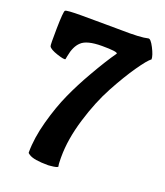

<svg xmlns="http://www.w3.org/2000/svg" viewBox="-132 -760 760 887"><g transform="rotate(20 248.0 -316.5)"><path d="M256 27Q256 34 220 37L209 38Q137 38 114 22Q105 17 105 13Q105 -58 128 -142Q151 -226 181 -292Q211 -358 248 -422Q296 -506 331 -555Q331 -565 255.5 -565Q180 -565 154 -539Q129 -516 120 -466L117 -450Q112 -445 75.5 -457Q39 -469 32 -482Q29 -487 30.5 -570Q32 -653 38 -659Q44 -665 119 -665Q194 -665 235.5 -664.5Q277 -664 312 -664Q409 -662 444 -671Q455 -674 473 -639Q491 -604 491 -585Q474 -573 436.5 -519Q399 -465 357 -387.5Q315 -310 284 -208Q253 -106 253 -19V-10Q253 17 256 27Z"/></g></svg>

Font: Bubblegum Sans
Style: Regular
Weight: 400
Designer: Angel Koziupa and Alejandro Paul
Foundry: Angel Koziupa and Alejandro Paul
Version: Version 1.001